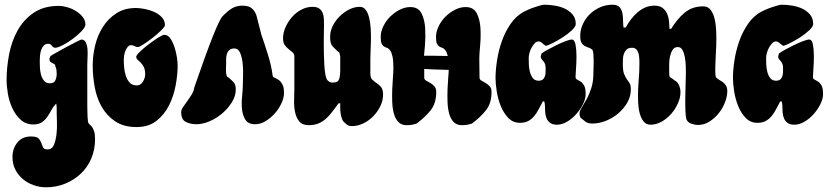

<svg xmlns="http://www.w3.org/2000/svg" viewBox="-20 -532 3518 816"><path d="M230 -507Q245 -507 265 -501.5Q285 -496 302 -485.5Q319 -475 331 -460.5Q343 -446 343 -428Q343 -417 327 -400Q311 -383 289.5 -367Q268 -351 246.5 -340Q225 -329 215 -329Q206 -329 200.5 -337.5Q195 -346 185 -346Q173 -346 166 -338.5Q159 -331 155 -319.5Q151 -308 150 -296Q149 -284 149 -275Q149 -264 149.5 -247.5Q150 -231 154 -215.5Q158 -200 167 -189Q176 -178 192 -178Q210 -178 215.5 -191Q221 -204 221 -218Q221 -226 220 -234.5Q219 -243 215 -251Q215 -257 211 -259.5Q207 -262 202.5 -264Q198 -266 194 -269.5Q190 -273 190 -281Q190 -283 191.5 -287Q193 -291 194 -293Q197 -296 217.5 -307.5Q238 -319 261 -331.5Q284 -344 304 -354Q324 -364 326 -364Q339 -364 345 -351Q351 -338 352 -321Q353 -304 352 -286.5Q351 -269 351 -260Q351 -251 351 -230.5Q351 -210 351 -184.5Q351 -159 351 -131Q351 -103 351 -78.5Q351 -54 352 -36.5Q353 -19 354 -14Q356 -7 361 -3Q366 1 371 7.5Q376 14 380 26Q384 38 384 60Q384 104 368 141.5Q352 179 323.5 206Q295 233 257 248.5Q219 264 176 264Q149 264 123 255Q97 246 77 229Q57 212 45 188.5Q33 165 33 135Q33 100 53.5 74Q74 48 112 48Q136 48 144 56.5Q152 65 155.5 75.5Q159 86 163 94.5Q167 103 183 103Q201 103 209 84Q217 65 220 39.5Q223 14 222 -11.5Q221 -37 221 -50Q221 -60 221 -70.5Q221 -81 219 -92Q207 -80 199 -65Q191 -50 181.5 -36Q172 -22 158 -12.5Q144 -3 122 -3Q90 -3 68 -23Q46 -43 32.5 -72Q19 -101 13.5 -133.5Q8 -166 8 -192Q8 -244 18.5 -300Q29 -356 54.5 -402Q80 -448 123 -477.5Q166 -507 230 -507Z M558 -498Q573 -498 594.5 -494Q616 -490 635 -481.5Q654 -473 667.5 -459Q681 -445 681 -425Q681 -419 665.5 -403.5Q650 -388 629.5 -372Q609 -356 590.5 -344Q572 -332 566 -332Q558 -332 552 -336Q546 -340 538 -340Q529 -340 523 -333Q517 -326 513 -316Q509 -306 507.5 -295.5Q506 -285 506 -279Q506 -265 507.5 -246.5Q509 -228 514.5 -210.5Q520 -193 531 -181Q542 -169 561 -169Q578 -169 587.5 -185Q597 -201 597 -216Q597 -236 591 -247.5Q585 -259 578 -266Q571 -273 565 -278Q559 -283 559 -291Q559 -297 575 -312.5Q591 -328 611.5 -343.5Q632 -359 651.5 -371.5Q671 -384 678 -384Q694 -384 704.5 -368Q715 -352 722 -330.5Q729 -309 732 -287.5Q735 -266 735 -254Q735 -215 726.5 -169Q718 -123 698 -83.5Q678 -44 644.5 -18Q611 8 560 8Q506 8 470 -16Q434 -40 412.5 -77.5Q391 -115 382.5 -162Q374 -209 374 -254Q374 -296 384.5 -339.5Q395 -383 417.5 -418Q440 -453 474.5 -475.5Q509 -498 558 -498Z M1011 -508Q1038 -508 1051.5 -495.5Q1065 -483 1070.5 -464Q1076 -445 1081 -423Q1086 -401 1091 -384Q1103 -350 1118.5 -300.5Q1134 -251 1139 -209Q1142 -203 1150 -200Q1158 -197 1166.5 -190.5Q1175 -184 1181 -172Q1187 -160 1187 -137Q1187 -116 1176 -92.5Q1165 -69 1147.5 -49.5Q1130 -30 1108.5 -17Q1087 -4 1065 -4Q1035 -4 1023 -23Q1011 -42 1008.5 -68.5Q1006 -95 1009 -123.5Q1012 -152 1012 -172Q1012 -184 1013 -209.5Q1014 -235 1011.5 -261Q1009 -287 1001 -306.5Q993 -326 976 -326Q962 -326 954.5 -319Q947 -312 944 -302Q941 -292 941 -280Q941 -268 941 -258Q941 -253 940.5 -244.5Q940 -236 940.5 -227Q941 -218 943 -211Q945 -204 951 -203Q966 -190 974 -181Q982 -172 982 -151Q982 -124 965.5 -97.5Q949 -71 924.5 -50Q900 -29 870.5 -16.5Q841 -4 815 -4Q789 -4 769.5 -14Q750 -24 750 -56Q750 -65 758 -77Q766 -89 776 -102.5Q786 -116 795 -131Q804 -146 806 -161Q901 -437 925.5 -462.5Q950 -488 968.5 -498Q987 -508 1011 -508Z M1308 -503Q1327 -503 1337 -495.5Q1347 -488 1351.5 -476.5Q1356 -465 1356.5 -451Q1357 -437 1357 -423Q1357 -413 1356.5 -393.5Q1356 -374 1356 -350.5Q1356 -327 1356.5 -301.5Q1357 -276 1358.5 -253.5Q1360 -231 1363 -214.5Q1366 -198 1371 -192Q1380 -181 1394 -181Q1417 -181 1421.5 -196.5Q1426 -212 1426 -231V-293Q1424 -298 1423.5 -304Q1423 -310 1417 -312Q1408 -321 1402 -326.5Q1396 -332 1391.5 -338Q1387 -344 1385 -352.5Q1383 -361 1383 -376Q1383 -399 1394 -421.5Q1405 -444 1423 -462Q1441 -480 1463.5 -491.5Q1486 -503 1509 -503Q1525 -503 1534.5 -490Q1544 -477 1549 -456Q1554 -435 1555.5 -409.5Q1557 -384 1556.5 -360Q1556 -336 1555 -315.5Q1554 -295 1554 -284V-219Q1554 -201 1562.5 -193Q1571 -185 1581 -178.5Q1591 -172 1599.5 -162Q1608 -152 1608 -130Q1608 -105 1596.5 -81Q1585 -57 1566.5 -38Q1548 -19 1524 -7.5Q1500 4 1476 4Q1457 4 1447 -9Q1439 -14 1434.5 -24.5Q1430 -35 1428 -47.5Q1426 -60 1426 -72Q1426 -84 1426 -93H1419Q1406 -76 1394 -59.5Q1382 -43 1367.5 -29.5Q1353 -16 1335 -8Q1317 0 1292 0Q1264 0 1251 -17Q1238 -34 1233.5 -58Q1229 -82 1230 -108Q1231 -134 1231 -153V-291Q1231 -303 1223.5 -309.5Q1216 -316 1207 -323Q1198 -330 1190.5 -340Q1183 -350 1183 -369Q1183 -393 1193.5 -416.5Q1204 -440 1221 -459.5Q1238 -479 1261 -491Q1284 -503 1308 -503Z M1883 -294Q1879 -310 1873 -318Q1867 -326 1860 -328.5Q1853 -331 1847 -334.5Q1841 -338 1837 -346.5Q1833 -355 1833 -375Q1833 -397 1844 -420Q1855 -443 1873 -461Q1891 -479 1913.5 -490.5Q1936 -502 1959 -502Q1993 -502 2006.5 -475Q2020 -448 2022 -411.5Q2024 -375 2020.5 -338Q2017 -301 2017 -282L2018 -202Q2018 -194 2026 -189.5Q2034 -185 2043.5 -179.5Q2053 -174 2061 -165.5Q2069 -157 2069 -142Q2069 -93 2045.5 -63.5Q2022 -34 1986 -7Q1966 0 1943 0Q1921 0 1908 -13.5Q1895 -27 1889 -49Q1883 -71 1882 -98Q1881 -125 1882 -152Q1883 -179 1885 -203Q1887 -222 1887 -235Q1868 -235 1820 -237Q1798 -238 1783 -239V-202Q1783 -194 1791 -189.5Q1799 -185 1808.5 -179.5Q1818 -174 1826 -165.5Q1834 -157 1834 -142Q1834 -93 1810.5 -63.5Q1787 -34 1751 -7Q1731 0 1708 0Q1686 0 1673 -13.5Q1660 -27 1654 -49Q1648 -71 1647 -98Q1646 -125 1647 -152Q1648 -179 1650 -203Q1652 -227 1652 -242Q1652 -275 1648 -292.5Q1644 -310 1638 -318Q1632 -326 1625 -328.5Q1618 -331 1612 -334.5Q1606 -338 1602 -346.5Q1598 -355 1598 -375Q1598 -397 1609 -420Q1620 -443 1638 -461Q1656 -479 1678.5 -490.5Q1701 -502 1724 -502Q1758 -502 1771.5 -475Q1785 -448 1787 -411.5Q1789 -375 1786 -338Q1783 -312 1782 -295H1827Q1862 -294 1883 -294Z M2293 -512Q2312 -512 2335.5 -508.5Q2359 -505 2379 -496Q2399 -487 2413 -471Q2427 -455 2427 -430Q2427 -419 2410 -403Q2393 -387 2371 -373Q2349 -359 2328 -348.5Q2307 -338 2300 -337Q2293 -341 2284.5 -348.5Q2276 -356 2269 -356Q2260 -356 2252.5 -348Q2245 -340 2239 -329Q2233 -318 2230 -306Q2227 -294 2227 -286Q2227 -275 2227.5 -259Q2228 -243 2232 -227Q2236 -211 2244.5 -200Q2253 -189 2269 -189Q2280 -189 2286 -193.5Q2292 -198 2295 -205.5Q2298 -213 2298.5 -222Q2299 -231 2299 -240Q2299 -253 2296.5 -259.5Q2294 -266 2290.5 -270.5Q2287 -275 2283.5 -278.5Q2280 -282 2278 -290L2281 -304Q2288 -310 2306 -320Q2324 -330 2344.5 -340Q2365 -350 2383.5 -357Q2402 -364 2410 -364Q2422 -364 2426 -342.5Q2430 -321 2430 -293.5Q2430 -266 2428 -240Q2426 -214 2426 -205Q2426 -197 2432.5 -194Q2439 -191 2447.5 -185.5Q2456 -180 2462.5 -168.5Q2469 -157 2469 -132Q2469 -112 2457.5 -89Q2446 -66 2428.5 -46.5Q2411 -27 2389.5 -14.5Q2368 -2 2347 -2Q2329 -2 2318.5 -9.5Q2308 -17 2303 -29Q2298 -41 2297 -55.5Q2296 -70 2296 -83Q2296 -92 2293 -101H2287Q2278 -85 2270 -69Q2262 -53 2251.5 -40Q2241 -27 2226.5 -18.5Q2212 -10 2190 -10Q2160 -10 2140 -31Q2120 -52 2108 -82Q2096 -112 2091 -144.5Q2086 -177 2086 -200Q2086 -234 2092.5 -276Q2099 -318 2113 -357.5Q2127 -397 2150 -430.5Q2173 -464 2206 -482Q2212 -485 2224 -490.5Q2236 -496 2249.5 -500.5Q2263 -505 2275 -508.5Q2287 -512 2293 -512Z M2583 -512Q2603 -512 2612.5 -502Q2622 -492 2625 -477Q2628 -462 2628 -445Q2628 -428 2630 -415H2639Q2649 -433 2661.5 -449.5Q2674 -466 2689 -479Q2704 -492 2722 -500Q2740 -508 2762 -508Q2783 -508 2795.5 -498.5Q2808 -489 2814.5 -475Q2821 -461 2823 -443.5Q2825 -426 2825 -410H2833Q2856 -449 2888.5 -477Q2921 -505 2969 -505Q2989 -505 3000.5 -489.5Q3012 -474 3017.5 -450Q3023 -426 3024 -396.5Q3025 -367 3024 -338.5Q3023 -310 3021.5 -286Q3020 -262 3020 -248Q3020 -237 3020 -226.5Q3020 -216 3022 -205Q3026 -199 3034 -194.5Q3042 -190 3050.5 -184Q3059 -178 3065 -169Q3071 -160 3071 -145Q3071 -122 3061 -96.5Q3051 -71 3034 -50Q3017 -29 2994.5 -15Q2972 -1 2947 -1Q2933 -1 2917.5 -6.5Q2902 -12 2897 -26Q2894 -36 2893 -62.5Q2892 -89 2892.5 -120.5Q2893 -152 2894 -181Q2895 -210 2895 -224Q2895 -233 2894.5 -251Q2894 -269 2891 -287Q2888 -305 2881 -318.5Q2874 -332 2861 -332Q2846 -332 2838.5 -320Q2831 -308 2827.5 -292Q2824 -276 2824 -259Q2824 -242 2824 -232Q2824 -218 2824.5 -212.5Q2825 -207 2827.5 -204.5Q2830 -202 2834 -200Q2838 -198 2846 -191Q2860 -184 2866 -169.5Q2872 -155 2872 -140Q2872 -117 2861 -92.5Q2850 -68 2832.5 -48Q2815 -28 2792 -15Q2769 -2 2745 -2Q2726 -2 2715 -16Q2704 -30 2698.5 -51.5Q2693 -73 2692 -100Q2691 -127 2692 -153Q2693 -179 2695 -202Q2697 -225 2697 -238Q2697 -247 2697.5 -262.5Q2698 -278 2696 -293Q2694 -308 2687.5 -318.5Q2681 -329 2666 -329Q2651 -329 2643.5 -322Q2636 -315 2632 -304.5Q2628 -294 2627.5 -282Q2627 -270 2627 -260Q2627 -231 2632.5 -217.5Q2638 -204 2644 -195.5Q2650 -187 2655.5 -179Q2661 -171 2661 -152Q2661 -122 2646 -96Q2631 -70 2607.5 -50Q2584 -30 2555 -18.5Q2526 -7 2498 -7Q2487 -7 2480.5 -9Q2474 -11 2469.5 -14Q2465 -17 2460 -21.5Q2455 -26 2447 -32Q2443 -40 2443 -50Q2443 -60 2452 -74.5Q2461 -89 2472.5 -109.5Q2484 -130 2493 -157.5Q2502 -185 2502 -222Q2502 -230 2502.5 -244Q2503 -258 2503 -273Q2503 -288 2502 -301Q2501 -314 2498 -320Q2492 -326 2483 -329Q2474 -332 2465.5 -336.5Q2457 -341 2451.5 -350Q2446 -359 2446 -379Q2446 -406 2457.5 -430.5Q2469 -455 2488 -473Q2507 -491 2531.5 -501.5Q2556 -512 2583 -512Z M3302 -512Q3321 -512 3344.5 -508.5Q3368 -505 3388 -496Q3408 -487 3422 -471Q3436 -455 3436 -430Q3436 -419 3419 -403Q3402 -387 3380 -373Q3358 -359 3337 -348.5Q3316 -338 3309 -337Q3302 -341 3293.5 -348.5Q3285 -356 3278 -356Q3269 -356 3261.5 -348Q3254 -340 3248 -329Q3242 -318 3239 -306Q3236 -294 3236 -286Q3236 -275 3236.5 -259Q3237 -243 3241 -227Q3245 -211 3253.5 -200Q3262 -189 3278 -189Q3289 -189 3295 -193.5Q3301 -198 3304 -205.5Q3307 -213 3307.5 -222Q3308 -231 3308 -240Q3308 -253 3305.5 -259.5Q3303 -266 3299.5 -270.5Q3296 -275 3292.5 -278.5Q3289 -282 3287 -290L3290 -304Q3297 -310 3315 -320Q3333 -330 3353.5 -340Q3374 -350 3392.5 -357Q3411 -364 3419 -364Q3431 -364 3435 -342.5Q3439 -321 3439 -293.5Q3439 -266 3437 -240Q3435 -214 3435 -205Q3435 -197 3441.5 -194Q3448 -191 3456.5 -185.5Q3465 -180 3471.5 -168.5Q3478 -157 3478 -132Q3478 -112 3466.5 -89Q3455 -66 3437.5 -46.5Q3420 -27 3398.5 -14.5Q3377 -2 3356 -2Q3338 -2 3327.5 -9.5Q3317 -17 3312 -29Q3307 -41 3306 -55.5Q3305 -70 3305 -83Q3305 -92 3302 -101H3296Q3287 -85 3279 -69Q3271 -53 3260.5 -40Q3250 -27 3235.5 -18.5Q3221 -10 3199 -10Q3169 -10 3149 -31Q3129 -52 3117 -82Q3105 -112 3100 -144.5Q3095 -177 3095 -200Q3095 -234 3101.5 -276Q3108 -318 3122 -357.5Q3136 -397 3159 -430.5Q3182 -464 3215 -482Q3221 -485 3233 -490.5Q3245 -496 3258.5 -500.5Q3272 -505 3284 -508.5Q3296 -512 3302 -512Z"/></svg>

Font: r_Neptun CAT
Style: Regular
Weight: 400
Foundry: Peter Wiegel, CAT-Fonts
Version: Version 1.000;June 8, 2024;FontCreator 14.0.0.2814 32-bit